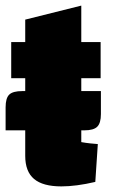

<svg xmlns="http://www.w3.org/2000/svg" viewBox="-20 -650 404 685"><path d="M199 15Q133 15 101.5 -11.5Q70 -38 70 -94V-580L270 -630V-143Q287 -140 301.5 -138.5Q316 -137 329 -136L320 -1Q286 7 255.5 11Q225 15 199 15ZM20 -371V-500H339V-371ZM0 -267Q0 -300 13 -312.5Q26 -325 59 -325H340V-243Q340 -211 327 -198Q314 -185 281 -185H0Z"/></svg>

Font: Changa ExtraBold
Style: Regular
Weight: 800
Designer: Eduardo Rodriguez Tunni
Foundry: Eduardo Rodriguez Tunni
Version: Version 3.002; ttfautohint (v1.8.2)